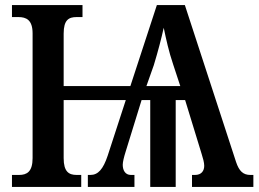

<svg xmlns="http://www.w3.org/2000/svg" viewBox="-20 -734 1016 754"><path d="M299 -47H281C250 -47 230 -60 230 -113V-341H474L403 -123C385 -69 365 -47 335 -47H325V0H508V-47H494C472 -47 462 -65 462 -87C462 -98 467 -118 473 -137L536 -341H570V0H670V-341H707L772 -129C777 -113 782 -96 782 -83C782 -63 771 -47 746 -47H734V0H975V-47H963C935 -47 919 -62 907 -98L706 -714H596L492 -396H230V-602C230 -656 250 -667 281 -667H304V-714H27V-667H52C83 -667 108 -656 108 -603V-113C108 -60 86 -47 55 -47H27V0H299ZM555 -396 584 -478C601 -534 614 -584 623 -625C632 -581 643 -531 660 -481L688 -396Z"/></svg>

Font: Noto Serif Condensed Semi
Style: Regular
Weight: 600
Width: 3
Designer: Monotype Design Team
Foundry: Monotype Imaging Inc.
Version: Version 1.002